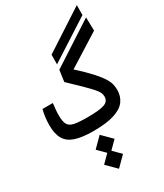

<svg xmlns="http://www.w3.org/2000/svg" viewBox="-270 -912 1137 1331"><g transform="rotate(-30 299.0 -246.5)"><path d="M246.1 3.9Q158.2 3.9 104.2 -13.7Q50.3 -31.2 25.6 -72.3Q1 -113.3 1 -183.1Q1 -211.4 4.4 -241.9Q7.8 -272.5 16.1 -305.7H99.1Q95.7 -276.4 93.8 -255.9Q91.8 -235.4 91.8 -209.5Q91.8 -161.6 104.7 -137.9Q117.7 -114.3 154.1 -106.9Q190.4 -99.6 259.8 -99.6Q357.4 -99.6 394.8 -113.8Q432.1 -127.9 432.1 -165Q432.1 -180.7 426.3 -195.3Q420.4 -210 401.4 -232.2Q382.3 -254.4 344 -292.2Q305.7 -330.1 240.7 -392.1L253.4 -482.9L595.2 -704.6L597.7 -597.7L339.8 -435.5Q408.7 -373 447.5 -329.8Q486.3 -286.6 504.4 -256.6Q522.5 -226.6 527.1 -204.3Q531.7 -182.1 531.7 -161.6Q531.7 -111.3 504.6 -74Q477.5 -36.6 415 -16.4Q352.5 3.9 246.1 3.9ZM258.3 -523.4 258.8 -600.1 582.5 -810.5 582 -731.4ZM268.6 318.4 192.9 242.7 253.4 182.1 194.3 123 270 47.4 345.7 123 285.2 183.6 344.2 242.7Z"/></g></svg>

Font: CaskaydiaCove NFP
Style: Regular
Weight: 400
Designer: Aaron Bell
Foundry: Saja Typeworks
Version: Version 2111.001; VTT 6.35;Nerd Fonts 3.1.1